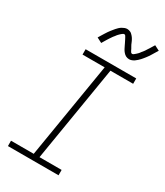

<svg xmlns="http://www.w3.org/2000/svg" viewBox="-234 -1058 987 1150"><g transform="rotate(30 260.0 -482.5)"><path d="M23 0V-37H180L289 -698H136V-735H486V-698H329L220 -37H373V0ZM391 -813Q385 -813 379 -814.5Q373 -816 368 -818.5Q363 -821 358.5 -825Q354 -829 350.5 -833Q347 -837 343.5 -842Q340 -847 337.5 -852Q335 -857 332.5 -862Q330 -867 327.5 -872Q325 -877 322.5 -882.5Q320 -888 317 -893.5Q314 -899 311.5 -904.5Q309 -910 306.5 -914Q304 -918 301 -923.5Q298 -929 292 -929Q288 -929 284 -926.5Q280 -924 277 -921.5Q274 -919 270 -915.5Q266 -912 261.5 -907Q257 -902 256 -901Q255 -900 253 -897Q251 -894 248.5 -891Q246 -888 243.5 -885Q241 -882 238.5 -878.5Q236 -875 233.5 -871Q231 -867 228 -863Q225 -859 222.5 -854.5Q220 -850 216.5 -845Q213 -840 210.5 -835Q208 -830 204.5 -825Q201 -820 198 -814L163 -832Q170 -844 176 -853.5Q182 -863 187.5 -872Q193 -881 198.5 -889Q204 -897 209.5 -904Q215 -911 220 -917Q225 -923 229.5 -928.5Q234 -934 242 -941.5Q250 -949 257.5 -953.5Q265 -958 274 -961.5Q283 -965 292 -965Q298 -965 303.5 -963.5Q309 -962 314.5 -959.5Q320 -957 324 -953Q328 -949 332 -945Q336 -941 339 -936.5Q342 -932 345 -927Q348 -922 350.5 -916.5Q353 -911 355 -906Q357 -901 359.5 -895.5Q362 -890 365.5 -884.5Q369 -879 371.5 -874Q374 -869 376 -864.5Q378 -860 381.5 -855Q385 -850 391 -850Q395 -850 399 -852.5Q403 -855 405.5 -857.5Q408 -860 412.5 -863.5Q417 -867 421 -871.5Q425 -876 426.5 -877.5Q428 -879 429.5 -881.5Q431 -884 433.5 -887Q436 -890 439 -893.5Q442 -897 444.5 -900.5Q447 -904 449.5 -907.5Q452 -911 454.5 -915.5Q457 -920 460 -924Q463 -928 466 -933Q469 -938 472 -943Q475 -948 478.5 -953.5Q482 -959 485 -964L520 -946Q513 -935 507 -925Q501 -915 495.5 -906Q490 -897 484.5 -889Q479 -881 473.5 -874Q468 -867 463 -861Q458 -855 453.5 -850Q449 -845 441 -837.5Q433 -830 425.5 -825Q418 -820 409 -816.5Q400 -813 391 -813Z"/></g></svg>

Font: Iosevka Curly Extralight
Style: Italic
Weight: 200
Italic angle: -9°
Monospace: yes
Designer: Belleve Invis
Foundry: Belleve Invis
Version: Version 22.1.2; ttfautohint (v1.8.4)